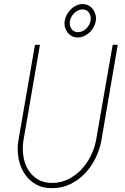

<svg xmlns="http://www.w3.org/2000/svg" viewBox="-20 -936 627 965"><path d="M571.8 -710.9 489.3 -229Q481 -183.6 459.7 -140.4Q438.5 -97.2 406.7 -64Q375 -30.8 333.3 -10.5Q291.5 9.8 241.7 9.8Q192.4 9.8 157.5 -11.2Q122.6 -32.2 101.3 -66.2Q80.1 -100.1 72.8 -142.8Q65.4 -185.5 72.3 -229L155.8 -710.9H180.7L97.7 -229Q91.8 -191.4 97.2 -153.3Q102.5 -115.2 120.1 -85Q137.7 -54.7 168 -35.6Q198.2 -16.6 241.7 -16.6Q285.2 -16.6 322.3 -34.9Q359.4 -53.2 387.9 -83Q416.5 -112.8 435.5 -151.1Q454.6 -189.5 462.4 -229L546.4 -710.9ZM305.2 -830.6Q307.6 -846.7 315.7 -862.1Q323.7 -877.4 335.9 -889.2Q348.1 -900.9 363.3 -908.2Q378.4 -915.5 395.5 -915.5Q412.1 -915.5 425.5 -908.2Q439 -900.9 447.8 -888.7Q456.5 -876.5 460.2 -861.3Q463.9 -846.2 461.4 -830.6Q459 -814.5 450.7 -799.3Q442.4 -784.2 430.2 -772.9Q418 -761.7 402.6 -754.6Q387.2 -747.6 370.6 -747.6Q354 -747.6 340.8 -754.6Q327.6 -761.7 318.8 -773.4Q310.1 -785.2 306.4 -800Q302.7 -814.9 305.2 -830.6ZM331.5 -830.6Q329.6 -820.3 331.3 -810.3Q333 -800.3 338.1 -792.2Q343.3 -784.2 351.6 -779.3Q359.9 -774.4 371.1 -774.4Q382.8 -774.4 393.6 -779.1Q404.3 -783.7 412.6 -791.5Q420.9 -799.3 426.8 -809.6Q432.6 -819.8 435.1 -830.6Q437 -840.8 435.5 -851.3Q434.1 -861.8 429 -870.1Q423.8 -878.4 415.3 -883.5Q406.7 -888.7 395 -888.7Q383.3 -888.7 372.8 -883.8Q362.3 -878.9 353.8 -870.8Q345.2 -862.8 339.4 -852.1Q333.5 -841.3 331.5 -830.6Z"/></svg>

Font: Roboto Mono Thin
Style: Italic
Weight: 250
Designer: Google
Version: Version 2.000985; 2015; ttfautohint (v1.3)